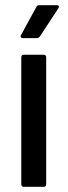

<svg xmlns="http://www.w3.org/2000/svg" viewBox="-20 -720 261 740"><path d="M62 -10V-499Q62 -509 72 -509H148Q158 -509 158 -499V-10Q158 0 148 0H72Q62 0 62 -10ZM61 -585 120 -693Q123 -700 132 -700H199Q205 -700 206.5 -696.5Q208 -693 205 -688L134 -580Q129 -573 122 -573H69Q63 -573 60.5 -576.5Q58 -580 61 -585Z"/></svg>

Font: Amber EN Medium
Style: Regular
Weight: 500
Designer: Jeremy Tribby
Foundry: Tribby Type Co.
Version: Version 1.403 November 24, 2021